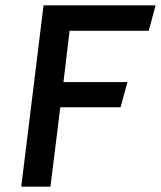

<svg xmlns="http://www.w3.org/2000/svg" viewBox="-20 -713 606 723"><path d="M144 -693 60 -10H170L207 -309H434L460 -404H219L242 -597H540L566 -693Z"/></svg>

Font: Bluebird
Style: LiObl
Weight: 300
Designer: Jasper
Foundry: Cannot Into Space Fonts
Version: Version 0.98